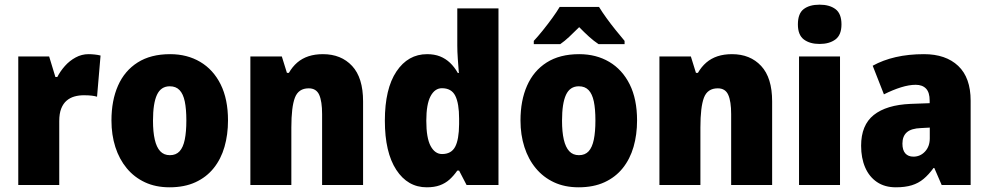

<svg xmlns="http://www.w3.org/2000/svg" viewBox="-20 -796 4252 826"><path d="M360.8 -563Q373.5 -563 387.2 -561.5Q400.9 -560.1 412.6 -557.1L397.5 -379.9Q388.2 -382.8 374.8 -384.5Q361.3 -386.2 340.3 -386.2Q319.3 -386.2 300.3 -380.9Q281.2 -375.5 266.6 -363Q252 -350.6 243.4 -329.1Q234.9 -307.6 234.9 -274.9V0H58.6V-553.2H191.4L218.3 -464.8H226.6Q239.3 -489.7 259.3 -512.2Q279.3 -534.7 305.4 -548.8Q331.5 -563 360.8 -563Z M960.9 -277.8Q960.9 -216.8 945.8 -164.3Q930.7 -111.8 899.4 -72.8Q868.2 -33.7 820.8 -12Q773.4 9.8 709.5 9.8Q649.9 9.8 603.8 -11.7Q557.6 -33.2 525.4 -72Q493.2 -110.8 476.3 -163.3Q459.5 -215.8 459.5 -277.8Q459.5 -363.8 487.8 -427.7Q516.1 -491.7 572.3 -527.3Q628.4 -563 711.9 -563Q785.2 -563 841.3 -529.8Q897.5 -496.6 929.2 -433.1Q960.9 -369.6 960.9 -277.8ZM638.2 -276.9Q638.2 -228.5 645.8 -195.6Q653.3 -162.6 669.2 -145.5Q685.1 -128.4 710.9 -128.4Q737.3 -128.4 752.7 -145.3Q768.1 -162.1 774.9 -195.6Q781.7 -229 781.7 -277.8Q781.7 -327.1 774.9 -359.6Q768.1 -392.1 752.4 -408.4Q736.8 -424.8 710.4 -424.8Q672.4 -424.8 655.3 -388.2Q638.2 -351.6 638.2 -276.9Z M1369.1 -563Q1447.8 -563 1494.9 -512.2Q1542 -461.4 1542 -359.9V0H1365.7V-305.2Q1365.7 -359.9 1353.3 -387.9Q1340.8 -416 1308.1 -416Q1264.2 -416 1248.8 -376Q1233.4 -335.9 1233.4 -247.6V0H1057.1V-553.2H1192.4L1214.4 -482.4H1222.7Q1237.8 -508.8 1258.8 -526.9Q1279.8 -544.9 1307.4 -554Q1335 -563 1369.1 -563Z M1815.9 9.8Q1733.9 9.8 1684.8 -65.4Q1635.7 -140.6 1635.7 -276.9Q1635.7 -414.1 1685.5 -488.5Q1735.4 -563 1817.4 -563Q1848.6 -563 1872.8 -553.5Q1897 -543.9 1916 -525.9Q1935.1 -507.8 1949.7 -481.9H1954.1Q1951.7 -511.2 1949.5 -543Q1947.3 -574.7 1947.3 -600.1V-759.8H2124.5V0H1987.3L1955.1 -62H1947.3Q1931.6 -39.6 1913.6 -23.4Q1895.5 -7.3 1872.1 1.2Q1848.6 9.8 1815.9 9.8ZM1881.8 -133.3Q1921.4 -133.3 1938 -164.3Q1954.6 -195.3 1955.1 -262.2V-285.6Q1955.1 -351.1 1938.7 -383.8Q1922.4 -416.5 1881.3 -416.5Q1850.6 -416.5 1832.3 -382.1Q1814 -347.7 1814 -276.4Q1814 -202.6 1832.5 -168Q1851.1 -133.3 1881.8 -133.3Z M2720.7 -277.8Q2720.7 -216.8 2705.6 -164.3Q2690.4 -111.8 2659.2 -72.8Q2627.9 -33.7 2580.6 -12Q2533.2 9.8 2469.2 9.8Q2409.7 9.8 2363.5 -11.7Q2317.4 -33.2 2285.2 -72Q2252.9 -110.8 2236.1 -163.3Q2219.2 -215.8 2219.2 -277.8Q2219.2 -363.8 2247.6 -427.7Q2275.9 -491.7 2332 -527.3Q2388.2 -563 2471.7 -563Q2544.9 -563 2601.1 -529.8Q2657.2 -496.6 2689 -433.1Q2720.7 -369.6 2720.7 -277.8ZM2397.9 -276.9Q2397.9 -228.5 2405.5 -195.6Q2413.1 -162.6 2429 -145.5Q2444.8 -128.4 2470.7 -128.4Q2497.1 -128.4 2512.5 -145.3Q2527.8 -162.1 2534.7 -195.6Q2541.5 -229 2541.5 -277.8Q2541.5 -327.1 2534.7 -359.6Q2527.8 -392.1 2512.2 -408.4Q2496.6 -424.8 2470.2 -424.8Q2432.1 -424.8 2415 -388.2Q2397.9 -351.6 2397.9 -276.9ZM2557.1 -766.1Q2570.8 -743.7 2589.4 -718Q2607.9 -692.4 2628.2 -667.2Q2648.4 -642.1 2667 -620.1V-606H2555.2Q2534.7 -619.6 2514.6 -637.7Q2494.6 -655.8 2471.7 -679.2Q2447.8 -655.3 2428.7 -637.5Q2409.7 -619.6 2390.1 -606H2276.4V-620.1Q2293 -637.7 2314.5 -664.3Q2335.9 -690.9 2356 -718.5Q2376 -746.1 2387.7 -766.1Z M3128.9 -563Q3207.5 -563 3254.6 -512.2Q3301.8 -461.4 3301.8 -359.9V0H3125.5V-305.2Q3125.5 -359.9 3113 -387.9Q3100.6 -416 3067.9 -416Q3023.9 -416 3008.5 -376Q2993.2 -335.9 2993.2 -247.6V0H2816.9V-553.2H2952.1L2974.1 -482.4H2982.4Q2997.6 -508.8 3018.6 -526.9Q3039.6 -544.9 3067.1 -554Q3094.7 -563 3128.9 -563Z M3593.8 -553.2V0H3417.5V-553.2ZM3505.9 -775.9Q3548.8 -775.9 3574.5 -756.6Q3600.1 -737.3 3600.1 -690.9Q3600.1 -645.5 3574 -626.2Q3547.9 -606.9 3505.9 -606.9Q3463.9 -606.9 3438.2 -626.2Q3412.6 -645.5 3412.6 -690.9Q3412.6 -737.8 3437.5 -756.8Q3462.4 -775.9 3505.9 -775.9Z M3955.1 -563Q4048.8 -563 4102.3 -512.5Q4155.8 -461.9 4155.8 -362.8V0H4031.2L3999.5 -73.2H3996.1Q3975.6 -44.9 3953.4 -26.4Q3931.2 -7.8 3902.6 1Q3874 9.8 3834 9.8Q3786.1 9.8 3752.7 -12.9Q3719.2 -35.6 3701.9 -75.9Q3684.6 -116.2 3684.6 -168.9Q3684.6 -257.8 3739 -301.3Q3793.5 -344.7 3897.5 -349.1L3979.5 -352.1V-363.3Q3979.5 -398.4 3963.9 -414.8Q3948.2 -431.2 3919.4 -431.2Q3891.1 -431.2 3856.4 -420.4Q3821.8 -409.7 3782.7 -390.1L3734.4 -513.2Q3778.3 -537.6 3833.5 -550.3Q3888.7 -563 3955.1 -563ZM3980 -247.1 3942.9 -245.1Q3900.4 -243.7 3881.3 -226.8Q3862.3 -210 3862.3 -178.2Q3862.3 -149.9 3874.8 -136Q3887.2 -122.1 3909.7 -122.1Q3939 -122.1 3959.5 -144Q3980 -166 3980 -201.2Z"/></svg>

Font: Open Sans SemiCondensed ExtraBold
Style: Regular
Weight: 800
Width: 4
Designer: Monotype Design Team
Foundry: Monotype Imaging Inc.
Version: Version 3.000